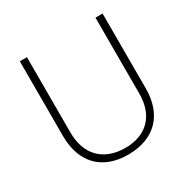

<svg xmlns="http://www.w3.org/2000/svg" viewBox="-162 -866 1018 1029"><g transform="rotate(-30 347.0 -352.0)"><path d="M344 10C508 10 603 -87 603 -250V-714H559V-243C559 -110 482 -29 350 -29C214 -29 135 -111 135 -248V-714H91V-252C91 -87 185 10 344 10Z"/></g></svg>

Font: Kathrein 35 Thin
Style: Regular
Weight: 250
Designer: Lazydogs Typefoundry, based on Open Sans by Ascender Corporation
Foundry: Lazydogs Typefoundry
Version: Version 1.003;PS 001.003;hotconv 1.0.88;makeotf.lib2.5.64775